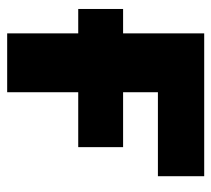

<svg xmlns="http://www.w3.org/2000/svg" viewBox="-47 -542 589 535"><g transform="rotate(90 247.5 -274.5)"><path d="M471 -420H237V-323H390V-198H237V0H73V-198H5V-323H73V-549H471Z"/></g></svg>

Font: Noto Sans UI ExtraBold
Style: Regular
Weight: 800
Designer: Monotype Design Team
Foundry: Monotype Imaging Inc.
Version: Version 1.001